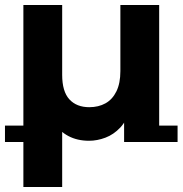

<svg xmlns="http://www.w3.org/2000/svg" viewBox="-22 -558 734 772"><path d="M72 194V-538H228V-257Q228 -190 257 -158.5Q286 -127 337 -127Q374 -127 402 -142.5Q430 -158 446 -190.5Q462 -223 462 -272V-538H618V0H477V-146L500 -120Q488 -73 461.5 -45Q435 -17 402 -4.5Q369 8 336 8Q289 8 253 -11Q217 -30 195 -65L228 -114V194ZM-2 13V-53H167V13ZM477 13V-53H692V13Z"/></svg>

Font: Montserrat Underline Thin
Style: Bold
Weight: 700
Version: Version 9.000